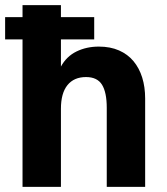

<svg xmlns="http://www.w3.org/2000/svg" viewBox="-22 -730 653 750"><path d="M66 0V-710H216V-470Q238 -510 277 -529Q316 -548 364 -548Q409 -548 443 -533Q477 -518 499.5 -491Q522 -464 533.5 -427Q545 -390 545 -345V0H395V-309Q395 -369 376.5 -399Q358 -429 314 -429Q267 -429 241.5 -397.5Q216 -366 216 -305V0ZM-2 -576V-663H346V-576Z"/></svg>

Font: Geist
Style: Bold
Weight: 400
Designer: Basement.studio, Andrés Briganti, Mateo Zaragoza
Foundry: Basement.studio, Vercel, Andrés Briganti, Guido Ferreyra, Mateo Zaragoza
Version: Version 1.401